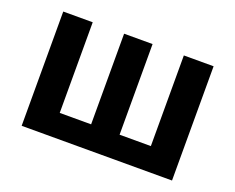

<svg xmlns="http://www.w3.org/2000/svg" viewBox="-94 -722 1084 884"><g transform="rotate(20 447.5 -280.0)"><path d="M79.3 0V-559.8H223.7V-115.7H377.5V-559.8H517V-115.7H670.2V-559.8H816V0Z"/></g></svg>

Font: Noto Sans TC Thin
Style: Regular
Weight: 100
Designer: Ryoko NISHIZUKA 西塚涼子 (kana, bopomofo & ideographs); Paul D. Hunt (Latin, Greek & Cyrillic); Sandoll Communications 산돌커뮤니
Foundry: Adobe
Version: Version 2.004-H2;hotconv 1.0.118;makeotfexe 2.5.65603